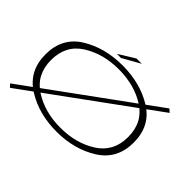

<svg xmlns="http://www.w3.org/2000/svg" viewBox="-138 -944 1221 1221"><g transform="rotate(45 473.0 -333.5)"><path d="M29.5 -3.5 49 17 880 -588.5 858.5 -607ZM455 5Q615.5 5 733.8 -69.8Q852 -144.5 852 -293.5Q852 -443.5 733.8 -517Q615.5 -590.5 455 -590.5Q295 -590.5 176.5 -517Q58 -443.5 58 -293.5Q58 -144.5 176.5 -69.8Q295 5 455 5ZM455 -30Q314.5 -30 211.5 -96Q108.5 -162 108.5 -293Q108.5 -425 211.5 -490.5Q314.5 -556 455 -556Q596 -556 699 -490.5Q802 -425 802 -293Q802 -162 699 -96Q596 -30 455 -30ZM377 -616.5H414L534 -684H486Z"/></g></svg>

Font: Anybody ExtraExpanded ExtraLight
Style: Regular
Weight: 250
Width: 8
Version: Version 1.113;gftools[0.9.25]